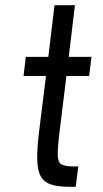

<svg xmlns="http://www.w3.org/2000/svg" viewBox="-20 -720 398 743"><path d="M132 -217 158 -426H71L80 -500H167L191 -700H270L246 -500H334L325 -426H237L211 -214Q203 -150 203.5 -121.5Q204 -93 216.5 -85Q229 -77 256 -76H283L273 3H253Q206 3 178 -6Q150 -15 137.5 -38Q125 -61 124 -104.5Q123 -148 132 -217Z"/></svg>

Font: Kulim Park
Style: Italic
Weight: 400
Italic angle: -8°
Designer: Noponies / Dale Sattler
Foundry: Noponies
Version: Version 1.000; ttfautohint (v1.8.3)